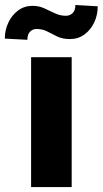

<svg xmlns="http://www.w3.org/2000/svg" viewBox="-66 -761 418 781"><path d="M225.6 -528.3V0H60.5V-528.3ZM240.7 -740.7 331.5 -735.4Q331.5 -699.7 317.1 -669.4Q302.7 -639.2 277.3 -620.6Q252 -602.1 218.8 -602.1Q188.5 -602.1 167.2 -612.3Q146 -622.6 126.7 -632.8Q107.4 -643.1 82.5 -643.1Q67.4 -643.1 56.4 -632.3Q45.4 -621.6 45.4 -599.1L-46.4 -604Q-46.4 -638.7 -32 -669.2Q-17.6 -699.7 7.8 -718.5Q33.2 -737.3 66.4 -737.3Q91.8 -737.3 113.8 -727.3Q135.7 -717.3 157.2 -707Q178.7 -696.8 202.1 -696.8Q217.8 -696.8 229.2 -707.5Q240.7 -718.3 240.7 -740.7Z"/></svg>

Font: Vazirmatn RD UI FD Black
Style: Regular
Weight: 900
Designer: Saber Rastikerdar
Foundry: Saber Rastikerdar
Version: Version 33.003